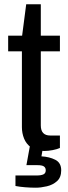

<svg xmlns="http://www.w3.org/2000/svg" viewBox="-20 -692 318 894"><path d="M186 11Q147 11 124.5 -5.5Q102 -22 92 -47Q82 -72 82 -100V-453H18V-526H83L102 -672H170V-526H259V-453H170V-108Q170 -61 214 -61H259V-3Q246 3 225 7Q204 11 186 11ZM147 182Q123 182 97.5 180Q72 178 52 174V125H152Q171 125 182 120Q193 115 193 101Q193 89 184.5 83Q176 77 154 77H103L119 -11H181L173 36Q210 38 237.5 52Q265 66 265 101Q265 134 245.5 151.5Q226 169 198 175.5Q170 182 147 182Z"/></svg>

Font: Archivo VF Beta
Style: Regular
Weight: 400
Designer: Hector Gatti
Foundry: Omnibus-Type
Version: Version 1.002